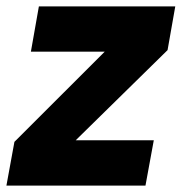

<svg xmlns="http://www.w3.org/2000/svg" viewBox="-40 -578 566 598"><path d="M505.9 -558.1 481.9 -421.9 195.8 -141.1H439L413.1 0H-20L4.9 -136.2L286.1 -417H56.2L81.1 -558.1Z"/></svg>

Font: SVN-Poppins
Style: Bold Italic
Weight: 700
Italic angle: -10°
Designer: Ninad Kale (Devanagari), Jonny Pinhorn (Latin)
Foundry: Indian Type Foundry
Version: Version 3.002 2017